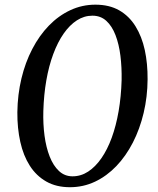

<svg xmlns="http://www.w3.org/2000/svg" viewBox="-20 -772 662 802"><path d="M272 10Q215 10 173.2 -13.8Q131.5 -37.5 104.5 -79.8Q77.5 -122 64.8 -179.2Q52 -236.5 52.5 -303.5Q53.5 -377 69.5 -444Q85.5 -511 114.8 -567.2Q144 -623.5 184.2 -665Q224.5 -706.5 273.8 -729.5Q323 -752.5 378.5 -752.5Q436.5 -752.5 478 -728.8Q519.5 -705 546 -662.2Q572.5 -619.5 584.8 -563Q597 -506.5 596.5 -440.5Q596 -367.5 580 -300.2Q564 -233 535 -176.5Q506 -120 466 -78.2Q426 -36.5 377 -13.2Q328 10 272 10ZM283 -35.5Q318 -35.5 348.2 -55.2Q378.5 -75 403.5 -111Q428.5 -147 446.8 -197Q465 -247 475.5 -307.8Q486 -368.5 488 -437Q489 -491 483 -539.2Q477 -587.5 462.5 -625.2Q448 -663 424.2 -684.8Q400.5 -706.5 366 -706.5Q331.5 -706.5 301.2 -687Q271 -667.5 246 -631.8Q221 -596 202.5 -546.2Q184 -496.5 173.5 -436.2Q163 -376 161 -308Q159.5 -254 166 -205.2Q172.5 -156.5 187.5 -118.2Q202.5 -80 226.2 -57.8Q250 -35.5 283 -35.5Z"/></svg>

Font: Merriweather 48pt
Style: Italic
Weight: 400
Italic angle: -7.8°
Version: Version 2.101